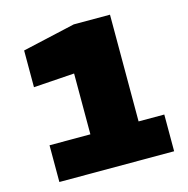

<svg xmlns="http://www.w3.org/2000/svg" viewBox="-95 -716 790 808"><g transform="rotate(-15 300.0 -312.5)"><path d="M566 -160H454V-625H296L66 -573V-413L244 -425V-160H66V0H566Z"/></g></svg>

Font: Black Han Sans
Style: Regular
Weight: 400
Width: 7
Designer: ZESSTYPE
Foundry: ZESSTYPE
Version: Version 1.00